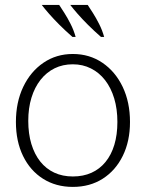

<svg xmlns="http://www.w3.org/2000/svg" viewBox="-20 -720 573 754"><path d="M266 14Q199.5 14 149 -18Q98.5 -50 70.5 -107.5Q42.5 -165 42.5 -241Q42.5 -318.5 71.2 -378.8Q100 -439 150.5 -473.5Q201 -508 266 -508Q331.5 -508 382.2 -473.5Q433 -439 461.8 -378.8Q490.5 -318.5 490.5 -241Q490.5 -165.5 462.2 -108Q434 -50.5 383.5 -18.2Q333 14 266 14ZM266 -27Q307 -27 339.2 -41.5Q371.5 -56 394.2 -83.8Q417 -111.5 429 -151.2Q441 -191 441 -241Q441 -292 428.5 -333.5Q416 -375 392.8 -405Q369.5 -435 337.2 -451.2Q305 -467.5 266 -467.5Q226.5 -467.5 194.5 -451.8Q162.5 -436 139.2 -406.5Q116 -377 103.5 -336.2Q91 -295.5 91 -245.5Q91 -195 103.2 -154.5Q115.5 -114 138.2 -85.5Q161 -57 193.2 -42Q225.5 -27 266 -27ZM376.5 -575Q348.5 -599.5 325.5 -622.5Q302.5 -645.5 285 -665.5Q267.5 -685.5 256 -700.5H324.5Q332.5 -688.5 344.8 -669.2Q357 -650 369.2 -626Q381.5 -602 389 -575ZM264.5 -575Q236.5 -599.5 213.5 -622.5Q190.5 -645.5 173 -665.5Q155.5 -685.5 144 -700.5H212.5Q220.5 -688.5 232.8 -669.2Q245 -650 257.2 -626Q269.5 -602 277 -575Z"/></svg>

Font: Russolo 10pt ExtraLight
Style: Regular
Weight: 200
Designer: Micah Stupak-Hahn
Version: Version 1.000